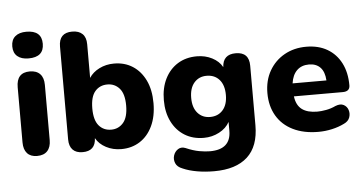

<svg xmlns="http://www.w3.org/2000/svg" viewBox="-58 -847 2174 1147"><g transform="rotate(-5 1029.0 -273.0)"><path d="M136 8Q97 8 76.5 -15Q56 -38 56 -80V-411Q56 -499 136 -499Q176 -499 197.5 -476.5Q219 -454 219 -411V-80Q219 -38 198 -15Q177 8 136 8ZM136 -577Q93 -577 69 -597.5Q45 -618 45 -657Q45 -696 69 -716.5Q93 -737 136 -737Q228 -737 228 -657Q228 -577 136 -577Z M591 -110Q635 -110 663.5 -143Q692 -176 692 -246Q692 -316 663.5 -348.5Q635 -381 591 -381Q545 -381 517 -348.5Q489 -316 489 -246Q489 -176 517 -143Q545 -110 591 -110ZM641 11Q591 11 550 -10.5Q509 -32 489 -68Q486 9 409 9Q370 9 349.5 -12.5Q329 -34 329 -74V-631Q329 -714 409 -714Q449 -714 470.5 -693Q492 -672 492 -631V-429Q513 -462 553 -482Q593 -502 641 -502Q705 -502 753 -471Q801 -440 828.5 -383Q856 -326 856 -246Q856 -167 828.5 -109Q801 -51 752.5 -20Q704 11 641 11Z M1186 -134Q1234 -134 1262.5 -166.5Q1291 -199 1291 -257Q1291 -316 1262.5 -348.5Q1234 -381 1186 -381Q1140 -381 1111.5 -348.5Q1083 -316 1083 -257Q1083 -199 1111.5 -166.5Q1140 -134 1186 -134ZM1182 191Q1128 191 1079.5 182.5Q1031 174 995 158Q963 146 953.5 122.5Q944 99 951.5 76Q959 53 978.5 40.5Q998 28 1023 38Q1067 57 1103 63.5Q1139 70 1167 70Q1293 70 1293 -42V-95Q1273 -58 1230.5 -35.5Q1188 -13 1138 -13Q1072 -13 1023 -43.5Q974 -74 946.5 -129Q919 -184 919 -257Q919 -331 946.5 -386Q974 -441 1023 -471.5Q1072 -502 1138 -502Q1188 -502 1229 -481Q1270 -460 1290 -424Q1294 -500 1371 -500Q1451 -500 1451 -418V-61Q1451 65 1382 128Q1313 191 1182 191Z M1823 11Q1735 11 1671 -20.5Q1607 -52 1573 -110Q1539 -168 1539 -246Q1539 -322 1572 -379.5Q1605 -437 1662.5 -469.5Q1720 -502 1794 -502Q1867 -502 1920 -471Q1973 -440 2002 -383.5Q2031 -327 2031 -250Q2031 -213 1988 -213H1695Q1702 -159 1735 -134.5Q1768 -110 1827 -110Q1850 -110 1880 -115.5Q1910 -121 1937 -134Q1967 -146 1987 -135.5Q2007 -125 2014 -103Q2021 -81 2013 -58.5Q2005 -36 1979 -24Q1945 -7 1904.5 2Q1864 11 1823 11ZM1694 -291H1897Q1894 -343 1869 -369Q1844 -395 1801 -395Q1756 -395 1728.5 -368Q1701 -341 1694 -291Z"/></g></svg>

Font: Chiron GoRound TC EB
Style: Regular
Weight: 700
Designer: Ryoko NISHIZUKA 西塚涼子 (kana, bopomofo & ideographs); Paul D. Hunt (Latin, Greek & Cyrillic); Sandoll Communications 산돌커뮤니
Foundry: Adobe
Version: Version 1.000;hotconv 1.1.1;makeotfexe 2.6.0